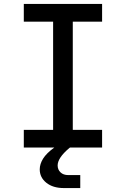

<svg xmlns="http://www.w3.org/2000/svg" viewBox="-20 -750 640 976"><path d="M101 0V-90H250V-640H101V-730H499V-640H350V-90H499V0H336L333 2Q302 28 287.5 50Q273 72 273 91Q273 112 287.5 126Q302 140 327 140H388V206H305Q249 206 215.5 179Q182 152 182 111Q182 84 199 56.5Q216 29 256 0Z"/></svg>

Font: JetBrainsMono NFM Medium
Style: Regular
Weight: 500
Monospace: yes
Designer: Philipp Nurullin, Konstantin Bulenkov
Foundry: JetBrains
Version: Version 2.304; ttfautohint (v1.8.4.7-5d5b);Nerd Fonts 3.3.0